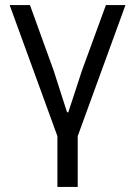

<svg xmlns="http://www.w3.org/2000/svg" viewBox="-20 -536 532 756"><path d="M206 200V0L18 -516H98L191 -259L244 -94H249L303 -259L397 -516H474L286 0V200Z"/></svg>

Font: Anuphan
Style: Regular
Weight: 400
Designer: Mike Abbink, Paul van der Laan, Pieter van Rosmalen, Mint Tantisuwanna
Foundry: Bold Monday; Cadson Demak
Version: Version 3.002;hotconv 1.0.109;makeotfexe 2.5.65596